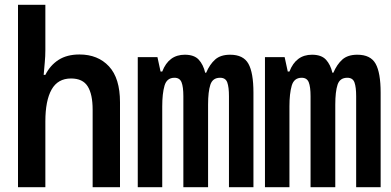

<svg xmlns="http://www.w3.org/2000/svg" viewBox="-20 -780 1630 800"><path d="M55 0V-760H169V-571Q169 -546 166.5 -519.5Q164 -493 162 -468H169Q189 -508 224 -530.5Q259 -553 311 -553Q388 -553 434 -503.5Q480 -454 480 -354V0H366V-323Q366 -387 345.5 -420Q325 -453 276 -453Q221 -453 195 -407Q169 -361 169 -274V0Z M554 0V-542H636L649 -482H656Q683 -552 750 -552Q789 -552 808 -531.5Q827 -511 835 -477H839Q854 -512 876.5 -532Q899 -552 939 -552Q994 -552 1015 -514.5Q1036 -477 1036 -394V0H934V-379Q934 -417 927 -436.5Q920 -456 897 -456Q866 -456 856.5 -427Q847 -398 847 -344V0H744V-379Q744 -418 736.5 -437Q729 -456 707 -456Q675 -456 665.5 -423Q656 -390 656 -337V0Z M1084 0V-542H1166L1179 -482H1186Q1213 -552 1280 -552Q1319 -552 1338 -531.5Q1357 -511 1365 -477H1369Q1384 -512 1406.5 -532Q1429 -552 1469 -552Q1524 -552 1545 -514.5Q1566 -477 1566 -394V0H1464V-379Q1464 -417 1457 -436.5Q1450 -456 1427 -456Q1396 -456 1386.5 -427Q1377 -398 1377 -344V0H1274V-379Q1274 -418 1266.5 -437Q1259 -456 1237 -456Q1205 -456 1195.5 -423Q1186 -390 1186 -337V0Z"/></svg>

Font: Noto Sans Mono Condensed SemiBold
Style: Regular
Weight: 600
Width: 3
Designer: Monotype Design Team
Foundry: Monotype Imaging Inc.
Version: Version 2.014